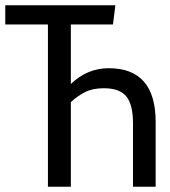

<svg xmlns="http://www.w3.org/2000/svg" viewBox="-25 -709 645 729"><path d="M404 -616H244V-390Q306 -450 388 -450Q566 -450 566 -246V0H480V-240Q480 -312 454.5 -343Q429 -374 369 -374Q327 -374 297.5 -359Q268 -344 244 -321V0H157V-616H-5V-689H413Z"/></svg>

Font: Fira Mono
Style: Regular
Weight: 400
Designer: Carrois Corporate & Edenspiekermann AG
Foundry: Carrois Corporate GbR & Edenspiekermann AG
Version: Version 3.206